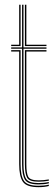

<svg xmlns="http://www.w3.org/2000/svg" viewBox="-20 -790 238 816"><path d="M144 -6.2Q98.2 -6.2 86 -26.2Q73.8 -46.2 73.8 -91.8V-582.8H27.5V-588.5H73.8V-770H79.8V-588.5H177.5V-582.8H79.8V-91.8Q79.8 -48 91 -30Q102.2 -12 144 -12Q154.2 -12 165.6 -13.1Q177 -14.2 187.5 -16.5V-10.8Q177.2 -8.2 165.8 -7.2Q154.2 -6.2 144 -6.2ZM144 5.5Q93.5 5.5 77.5 -17.2Q61.5 -40 61.5 -91.8V-571H27.5V-576.8H67.5V-91.8Q67.5 -43.5 81.5 -22Q95.5 -0.5 144 -0.5Q154.8 -0.5 166.4 -1.6Q178 -2.8 187.5 -5.2V0.5Q169.5 5.5 144 5.5ZM144 -17.8Q105 -17.8 95.4 -34.5Q85.8 -51.2 85.8 -92V-576.8H177.5V-571H92V-92Q92 -53.5 100.2 -38.5Q108.5 -23.5 144 -23.5Q154.2 -23.5 165.5 -24.5Q176.8 -25.5 187.5 -27.5V-22Q177.5 -20 166 -18.9Q154.5 -17.8 144 -17.8ZM27.5 -594.2V-600H61.5V-770H67.5V-594.2ZM85.8 -594.2V-770H92V-600H177.5V-594.2Z"/></svg>

Font: Big Shoulders Inline Display ExtraLight
Style: Regular
Weight: 250
Version: Version 2.002